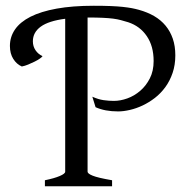

<svg xmlns="http://www.w3.org/2000/svg" viewBox="-20 -650 675 670"><path d="M136.7 0V-21Q169.9 -27.8 188.7 -35.9Q207.5 -43.9 207.5 -50.8V-584.5Q149.9 -577.1 122.3 -557.1Q94.7 -537.1 94.7 -505.9Q94.7 -488.3 104 -474.6Q113.3 -460.9 128.4 -454.1Q127 -451.2 119.4 -445.8Q111.8 -440.4 101.1 -435.1Q90.3 -429.7 78.4 -424.8Q66.4 -419.9 56.2 -418Q38.1 -425.8 26.4 -444.3Q14.6 -462.9 14.6 -489.7Q14.6 -521.5 32.5 -547.4Q50.3 -573.2 86.4 -591.6Q122.6 -609.9 177.7 -619.9Q232.9 -629.9 307.1 -629.9Q341.3 -629.9 365.7 -628.9Q390.1 -627.9 408.2 -626Q426.3 -624 439.5 -621.6Q452.6 -619.1 464.8 -615.7Q494.6 -607.4 518.1 -593.8Q541.5 -580.1 557.9 -560.3Q574.2 -540.5 583 -514.9Q591.8 -489.3 591.8 -457Q591.8 -423.3 582.3 -395.5Q572.8 -367.7 556.9 -345.9Q541 -324.2 520.5 -308.3Q500 -292.5 477.8 -282Q455.6 -271.5 433.3 -266.4Q411.1 -261.2 392.1 -261.2Q346.2 -261.2 313.5 -275.9L302.2 -312.5Q322.8 -303.2 341.6 -300.5Q360.4 -297.9 377.4 -297.9Q399.9 -297.9 424.3 -306.6Q448.7 -315.4 469.2 -333Q489.7 -350.6 502.9 -376.5Q516.1 -402.3 516.1 -437Q516.1 -488.8 492.4 -523.7Q468.8 -558.6 427.7 -572.3Q413.6 -576.7 401.6 -579.8Q389.6 -583 374.5 -585Q359.4 -586.9 338.4 -587.9Q317.4 -588.9 285.6 -588.9V-50.8Q285.6 -47.9 289.6 -44.4Q293.5 -41 303 -37.1Q312.5 -33.2 329.1 -29.3Q345.7 -25.4 371.1 -21V0Z"/></svg>

Font: Gentium Unicode
Style: Regular
Weight: 400
Version: Version 1.009